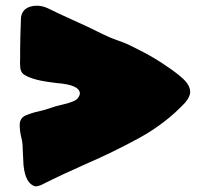

<svg xmlns="http://www.w3.org/2000/svg" viewBox="-20 -621 732 670"><path d="M67.4 -217.3C82.5 -223.6 98.1 -229 115.2 -232.4C129.9 -235.8 144 -239.7 157.2 -244.6C167 -248 178.2 -251.5 191.4 -254.4C207.5 -257.8 222.7 -262.2 235.8 -267.6C249 -272.9 256.3 -281.7 258.8 -293.9C258.8 -314.9 231.9 -327.1 178.2 -331.1C178.2 -331.1 153.3 -334.5 153.3 -334.5C108.9 -340.3 77.6 -350.1 60.5 -363.3C55.2 -368.7 51.8 -375.5 50.8 -383.8C50.3 -390.1 49.8 -396 49.8 -401.9C49.8 -401.9 50.3 -418.5 50.3 -418.5C50.3 -418.5 50.3 -447.8 50.3 -447.8C50.3 -472.7 51.3 -509.3 53.2 -558.6C55.2 -578.6 65.9 -591.8 85.4 -597.7C92.8 -600.1 100.6 -601.1 108.4 -601.1C121.1 -601.1 133.8 -598.1 146.5 -592.3C174.3 -578.6 203.1 -565.4 231.9 -552.2C267.6 -536.6 302.2 -520 336.4 -502.9C353.5 -494.6 371.1 -486.8 389.2 -480.5C408.7 -474.1 427.2 -466.3 444.8 -457C444.8 -457 466.3 -446.3 466.3 -446.3C500 -429.2 532.2 -410.6 562 -389.6C583.5 -375.5 602.1 -361.3 617.7 -347.2C634.8 -331.5 643.6 -315.9 643.6 -300.3C643.6 -289.1 637.7 -276.4 626 -262.7C580.6 -214.4 527.3 -173.3 466.8 -140.1C406.2 -106.9 343.3 -76.2 277.8 -47.9C225.6 -24.9 174.3 -1 124 24.4C116.2 27.8 109.4 29.3 103 29.3C80.1 23.4 66.4 -1.5 62 -44.9C62 -44.9 59.1 -104.5 59.1 -104.5C59.1 -117.2 57.6 -128.9 54.7 -139.6C50.8 -154.8 48.8 -170.4 48.8 -185.5C48.8 -200.2 55.2 -210.9 67.4 -217.3Z"/></svg>

Font: Kaph
Style: Regular
Weight: 400
Designer: GGBotNet
Foundry: f0n7.com